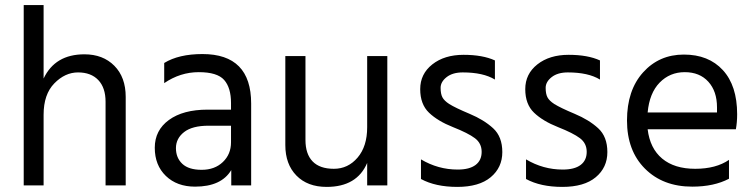

<svg xmlns="http://www.w3.org/2000/svg" viewBox="-20 -727 2958 753"><path d="M473 0H394V-328Q394 -383 365.5 -413Q337 -443 286 -443Q235 -443 193 -400Q151 -357 151 -277V0H73V-707H151V-419Q196 -514 311 -514Q384 -514 428.5 -469Q473 -424 473 -347Z M745 5Q674 5 630.5 -37Q587 -79 587 -147.5Q587 -216 642.5 -256.5Q698 -297 794 -297H886V-323Q886 -383 859 -413.5Q832 -444 759.5 -444Q687 -444 624 -401V-480Q681 -515 774 -515Q965 -515 965 -321V0H887V-60Q848 5 745 5ZM886 -169V-234H798Q734 -234 702 -209Q670 -184 670 -146Q670 -108 695 -84.5Q720 -61 771 -61Q822 -61 854 -91.5Q886 -122 886 -169Z M1499 0H1420V-88Q1380 6 1261 6Q1186 6 1142.5 -38.5Q1099 -83 1099 -158V-507H1178V-178Q1178 -123 1206 -94Q1234 -65 1289.5 -65Q1345 -65 1382.5 -109Q1420 -153 1420 -228V-507H1499Z M1631 -25V-102Q1698 -62 1775 -62Q1821 -62 1845 -80Q1869 -98 1869 -131.5Q1869 -165 1842.5 -185Q1816 -205 1756.5 -228.5Q1697 -252 1662.5 -285Q1628 -318 1628 -377.5Q1628 -437 1675.5 -474.5Q1723 -512 1798 -512Q1873 -512 1921 -490V-415Q1875 -443 1795 -443Q1755 -443 1731.5 -424.5Q1708 -406 1708 -382.5Q1708 -359 1715 -345.5Q1722 -332 1742 -319Q1766 -304 1822 -280.5Q1878 -257 1914 -224Q1950 -191 1950 -130.5Q1950 -70 1904.5 -32Q1859 6 1773.5 6Q1688 6 1631 -25Z M2043 -25V-102Q2110 -62 2187 -62Q2233 -62 2257 -80Q2281 -98 2281 -131.5Q2281 -165 2254.5 -185Q2228 -205 2168.5 -228.5Q2109 -252 2074.5 -285Q2040 -318 2040 -377.5Q2040 -437 2087.5 -474.5Q2135 -512 2210 -512Q2285 -512 2333 -490V-415Q2287 -443 2207 -443Q2167 -443 2143.5 -424.5Q2120 -406 2120 -382.5Q2120 -359 2127 -345.5Q2134 -332 2154 -319Q2178 -304 2234 -280.5Q2290 -257 2326 -224Q2362 -191 2362 -130.5Q2362 -70 2316.5 -32Q2271 6 2185.5 6Q2100 6 2043 -25Z M2520 -286H2792V-306Q2792 -369 2758 -406.5Q2724 -444 2665.5 -444Q2607 -444 2567 -403Q2527 -362 2520 -286ZM2695 5Q2580 5 2509.5 -65.5Q2439 -136 2439 -254.5Q2439 -373 2502 -443Q2565 -513 2662 -513Q2759 -513 2815 -452Q2871 -391 2871 -279Q2871 -247 2866 -220H2520Q2529 -145 2577 -105Q2625 -65 2706.5 -65Q2788 -65 2839 -100V-26Q2780 5 2695 5Z"/></svg>

Font: Hind Jalandhar
Style: Regular
Weight: 400
Designer: Namrata Goyal
Foundry: Indian Type Foundry
Version: Version 0.702;PS 1.0;hotconv 1.0.81;makeotf.lib2.5.63406